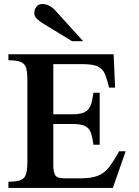

<svg xmlns="http://www.w3.org/2000/svg" viewBox="-20 -928 685 948"><path d="M600.6 -181.2 537.1 0H21.5V-30.8Q62.5 -30.8 82.5 -39.1Q102.5 -47.4 108.9 -69.6Q115.2 -91.8 115.2 -132.3V-529.8Q115.2 -567.9 109.9 -589.8Q104.5 -611.8 84.7 -621.1Q64.9 -630.4 21.5 -630.4V-660.2H541L548.3 -495.6H518.6Q509.3 -532.7 499.8 -558.6Q490.2 -584.5 466.6 -597.9Q442.9 -611.3 390.6 -611.3H243.2V-363.8H336.9Q379.4 -363.8 399.9 -375.2Q420.4 -386.7 428.5 -410.4Q436.5 -434.1 441.4 -470.2H472.2V-213.4H441.4Q436.5 -250 428.5 -272.7Q420.4 -295.4 399.9 -305.7Q379.4 -315.9 336.9 -315.9H243.2V-113.3Q243.2 -82.5 251.7 -64.9Q260.3 -47.4 298.8 -47.4H375Q431.2 -47.4 463.1 -60.1Q495.1 -72.8 517.8 -101.8Q540.5 -130.9 568.4 -181.2ZM390.6 -724.6H335.9L195.8 -810.1Q175.8 -821.8 162.6 -834.7Q149.4 -847.7 149.4 -862.8Q149.4 -882.3 160.2 -895.3Q170.9 -908.2 189.9 -908.2Q225.1 -908.2 256.8 -872.1Z"/></svg>

Font: Awami Nastaliq
Style: Bold
Weight: 700
Designer: Peter Martin, SIL International
Foundry: SIL International
Version: Version 3.100